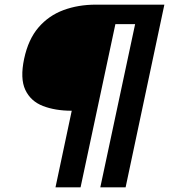

<svg xmlns="http://www.w3.org/2000/svg" viewBox="-20 -730 728 827"><path d="M219 77 289 -253Q218 -253 165 -273.5Q112 -294 89 -343Q66 -392 84 -477Q102 -561 146 -612Q190 -663 253.5 -686.5Q317 -710 393 -710H688L521 77H412L562 -626H477L327 77Z"/></svg>

Font: Kanit
Style: Italic
Weight: 400
Italic angle: -12°
Designer: Katatrad Team
Foundry: CadsonDemak
Version: Version 2.000; ttfautohint (v1.8.3)